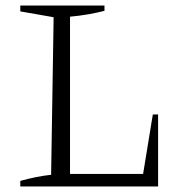

<svg xmlns="http://www.w3.org/2000/svg" viewBox="-20 -671 653 691"><path d="M530 -259H549V0H53V-20Q82 -28 109.5 -33.5Q137 -39 164 -42L173 -609L53 -630V-651H356V-632Q329 -625 297.5 -619.5Q266 -614 232 -611V-45H495Z"/></svg>

Font: Piazzolla Thin ExtraLight
Style: Regular
Weight: 250
Version: Version 2.005